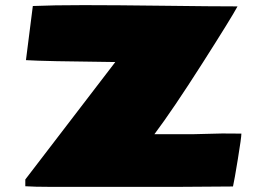

<svg xmlns="http://www.w3.org/2000/svg" viewBox="-20 -728 1009 748"><path d="M887.7 -1.5 674.3 0H176.3Q114.3 0 78.6 -2.4V-28.8L429.2 -486.3Q147 -489.3 81.1 -493.7L107.9 -704.6Q186 -708 306.2 -708Q426.3 -708 617.7 -705.6Q809.1 -703.1 905.3 -703.1Q883.3 -661.6 768.3 -481.2Q653.3 -300.8 581.5 -205.1H729.5L845.7 -208Q897.9 -208 920.4 -207.5Q920.4 -192.4 906.7 -108.6Q893.1 -24.9 887.7 -1.5Z"/></svg>

Font: Seymour One
Style: Book
Weight: 400
Designer: vernon adams
Foundry: vernon adams
Version: Version 1.000; ttfautohint (v0.93) -l 8 -r 50 -G 200 -x 0 -w